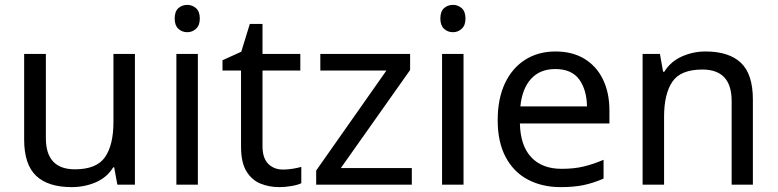

<svg xmlns="http://www.w3.org/2000/svg" viewBox="-20 -757 3187 787"><path d="M533 -536V0H461L448 -71H444Q418 -29 372 -9.5Q326 10 274 10Q177 10 128 -36.5Q79 -83 79 -185V-536H168V-191Q168 -63 287 -63Q376 -63 410.5 -113Q445 -163 445 -257V-536Z M748 -737Q768 -737 783.5 -723.5Q799 -710 799 -681Q799 -653 783.5 -639Q768 -625 748 -625Q726 -625 711 -639Q696 -653 696 -681Q696 -710 711 -723.5Q726 -737 748 -737ZM791 -536V0H703V-536Z M1140 -62Q1160 -62 1181 -65.5Q1202 -69 1215 -73V-6Q1201 1 1175 5.5Q1149 10 1125 10Q1083 10 1047.5 -4.5Q1012 -19 990 -55Q968 -91 968 -156V-468H892V-510L969 -545L1004 -659H1056V-536H1211V-468H1056V-158Q1056 -109 1079.5 -85.5Q1103 -62 1140 -62Z M1668 0H1276V-58L1564 -468H1293V-536H1661V-470L1377 -68H1668Z M1837 -737Q1857 -737 1872.5 -723.5Q1888 -710 1888 -681Q1888 -653 1872.5 -639Q1857 -625 1837 -625Q1815 -625 1800 -639Q1785 -653 1785 -681Q1785 -710 1800 -723.5Q1815 -737 1837 -737ZM1880 -536V0H1792V-536Z M2257 -546Q2326 -546 2375.5 -516Q2425 -486 2451.5 -431.5Q2478 -377 2478 -304V-251H2111Q2113 -160 2157.5 -112.5Q2202 -65 2282 -65Q2333 -65 2372.5 -74.5Q2412 -84 2454 -102V-25Q2413 -7 2373 1.5Q2333 10 2278 10Q2202 10 2143.5 -21Q2085 -52 2052.5 -113.5Q2020 -175 2020 -264Q2020 -352 2049.5 -415Q2079 -478 2132.5 -512Q2186 -546 2257 -546ZM2256 -474Q2193 -474 2156.5 -433.5Q2120 -393 2113 -321H2386Q2385 -389 2354 -431.5Q2323 -474 2256 -474Z M2872 -546Q2968 -546 3017 -499.5Q3066 -453 3066 -349V0H2979V-343Q2979 -472 2859 -472Q2770 -472 2736 -422Q2702 -372 2702 -278V0H2614V-536H2685L2698 -463H2703Q2729 -505 2775 -525.5Q2821 -546 2872 -546Z"/></svg>

Font: Noto Sans Historical
Style: Regular
Weight: 400
Designer: Monotype Design Team
Foundry: Monotype Imaging Inc.
Version: Version 2.013; ttfautohint (v1.8.4.7-5d5b)